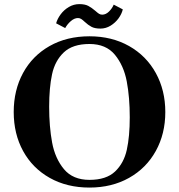

<svg xmlns="http://www.w3.org/2000/svg" viewBox="-20 -880 848 910"><path d="M45 -349Q45 -452.5 89.2 -534Q133.5 -615.5 215 -661.8Q296.5 -708 404 -708Q510 -708 591.8 -661.8Q673.5 -615.5 718.5 -533.8Q763.5 -452 763.5 -349Q763.5 -246 718.5 -164.5Q673.5 -83 591.8 -37Q510 9 404 9Q297 9 215.5 -37Q134 -83 89.5 -164.2Q45 -245.5 45 -349ZM595 -324Q595 -418.5 580.8 -494Q566.5 -569.5 524.5 -620.5Q482.5 -671.5 404 -671.5Q324.5 -671.5 282.5 -631.8Q240.5 -592 226.8 -528.2Q213 -464.5 213 -374Q213 -280 227 -204.5Q241 -129 283.2 -78.2Q325.5 -27.5 404 -27.5Q483.5 -27.5 525.2 -67Q567 -106.5 581 -170Q595 -233.5 595 -324ZM381.5 -776.5Q372 -785.5 365 -790Q358 -794.5 349.5 -794.5Q332.5 -794.5 315.8 -780Q299 -765.5 289 -747L246 -769.5Q252 -791 267.5 -812Q283 -833 306.2 -846.8Q329.5 -860.5 356 -860.5Q382.5 -860.5 398.5 -852Q414.5 -843.5 432 -828.5Q442.5 -819 449.2 -814.8Q456 -810.5 464.5 -810.5Q481.5 -810.5 496.5 -825.2Q511.5 -840 519 -858L562 -835.5Q557 -814 541.8 -793Q526.5 -772 504 -758.2Q481.5 -744.5 456 -744.5Q429.5 -744.5 413.5 -753Q397.5 -761.5 381.5 -776.5Z"/></svg>

Font: Didactic
Style: Regular
Weight: 400
Designer: Tyler Finck
Foundry: Etcetera Type Co
Version: Version 3.007;FEAKit 1.0